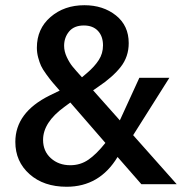

<svg xmlns="http://www.w3.org/2000/svg" viewBox="-20 -710 720 740"><path d="M39.1 -163.1Q39.1 -276.4 170.9 -341.8L210 -360.8Q189 -384.8 181.2 -394Q173.3 -403.3 158.7 -423.3Q144 -443.4 138.2 -456.3Q132.3 -469.2 127.2 -488Q122.1 -506.8 122.1 -525.9Q122.1 -599.1 174.8 -644.5Q227.5 -689.9 305.2 -689.9Q377.4 -689.9 426.8 -650.6Q476.1 -611.3 476.1 -543.9Q476.1 -491.2 445.1 -451.9Q414.1 -412.6 357.9 -375L338.9 -361.8L441.9 -246.1L517.1 -410.2H632.8L493.2 -189L661.1 0H524.9L433.1 -105Q363.8 9.8 236.8 9.8Q148.4 9.8 93.8 -38.8Q39.1 -87.4 39.1 -163.1ZM146 -170.9Q146 -127.4 176 -100.3Q206.1 -73.2 251 -73.2Q290 -73.2 321 -94.7Q352.1 -116.2 386.2 -159.2L251 -314.9L228 -297.9Q146 -238.3 146 -170.9ZM227.1 -533.2Q227.1 -512.2 237.3 -490.2Q247.6 -468.3 259.3 -453.9Q271 -439.5 295.9 -412.1L314.9 -428.2Q344.7 -453.6 360.8 -478.8Q377 -503.9 377 -535.2Q377 -570.3 357.4 -591.1Q337.9 -611.8 303.2 -611.8Q265.6 -611.8 246.3 -588.6Q227.1 -565.4 227.1 -533.2Z"/></svg>

Font: TASA Orbiter Text Medium
Style: Regular
Weight: 500
Designer: Weizhong Zhang
Version: Version 1.000;Glyphs 3.1.2 (3151)